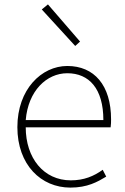

<svg xmlns="http://www.w3.org/2000/svg" viewBox="-20 -840 567 873"><path d="M300 13C378 13 423 -13 463 -37L447 -68C407 -39 362 -20 302 -20C178 -20 97 -122 97 -261H483C485 -275 485 -286 485 -297C485 -453 408 -540 286 -540C169 -540 59 -434 59 -262C59 -90 167 13 300 13ZM97 -294C108 -427 192 -507 286 -507C385 -507 450 -437 450 -294ZM322 -631 344 -651 198 -820 170 -797Z"/></svg>

Font: Harano Aji Gothic KR ExtraLight
Style: Regular
Weight: 250
Foundry: Masamichi Hosoda
Version: HaranoAjiGothicKR-ExtraLight version 20220220;ttx 4.29.1